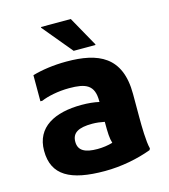

<svg xmlns="http://www.w3.org/2000/svg" viewBox="-114 -850 836 952"><g transform="rotate(-15 304.0 -374.0)"><path d="M423 -604V-608L338 -760H185V-756L311 -604ZM540 -200V-321C540 -514 425 -562 262 -562C196 -562 135 -553 87 -539V-405H97C129 -419 184 -431 241 -431C326 -431 369 -414 369 -331V-326C342 -332 313 -335 279 -335C141 -335 41 -284 41 -163C41 -36 131 12 307 12C392 12 477 -5 547 -31L551 -39C541 -75 540 -157 540 -200ZM300 -103C237 -103 202 -120 202 -166C202 -212 235 -231 306 -231C327 -231 350 -228 369 -224C369 -165 370 -140 378 -114C355 -107 326 -103 300 -103Z"/></g></svg>

Font: Kufam Arabic Latin Roman Bold
Style: Regular
Weight: 700
Designer: Wael Morcos & Artur Schmal
Version: Version 1.200;PS 001.200;hotconv 1.0.88;makeotf.lib2.5.64775